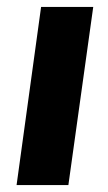

<svg xmlns="http://www.w3.org/2000/svg" viewBox="-20 -536 314 556"><path d="M250 -516H99L28 0H178Z"/></svg>

Font: United Sans
Style: Bold Italic
Weight: 700
Italic angle: -8°
Designer: Pablo Impallari, Rodrigo Fuenzalida (Modified by Dan O. Williams)
Version: Version 1.000;PS 001.000;hotconv 1.0.88;makeotf.lib2.5.64775